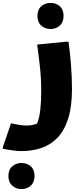

<svg xmlns="http://www.w3.org/2000/svg" viewBox="-60 -781 580 1323"><path d="M16 68Q45 75 72 79.5Q99 84 124 84Q146 84 164 80Q182 76 195 71Q211 34 217.5 -23.5Q224 -81 224 -152Q224 -241 215 -322Q206 -403 196 -474L400 -494H412Q422 -424 429 -336.5Q436 -249 436 -168Q436 -48 410.5 34Q385 116 338.5 165.5Q292 215 228.5 237.5Q165 260 88 260Q62 260 32 256Q2 252 -19 248Q-40 244 -40 244V232ZM288 -581Q251 -581 224.5 -604.5Q198 -628 198 -671Q198 -715 224.5 -738Q251 -761 288 -761Q326 -761 352 -738Q378 -715 378 -671Q378 -628 352 -604.5Q326 -581 288 -581ZM-2 432Q-2 388 24.5 365Q51 342 88 342Q126 342 152 365Q178 388 178 432Q178 475 152 498.5Q126 522 88 522Q51 522 24.5 498.5Q-2 475 -2 432Z"/></svg>

Font: Kufam Black
Style: Italic
Weight: 900
Italic angle: -11°
Designer: Artur Schmal
Foundry: Original Type
Version: Version 1.301; ttfautohint (v1.8.3)